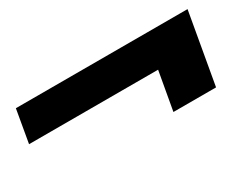

<svg xmlns="http://www.w3.org/2000/svg" viewBox="-48 -608 724 585"><g transform="rotate(-30 314.0 -315.0)"><path d="M434 -190 458 -325H4L24 -440H628L584 -190Z"/></g></svg>

Font: DM Sans 11pt Black
Style: Italic
Weight: 900
Italic angle: -10°
Version: Version 4.004;gftools[0.9.30]